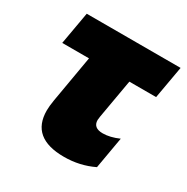

<svg xmlns="http://www.w3.org/2000/svg" viewBox="-132 -656 764 783"><g transform="rotate(30 250.0 -265.0)"><path d="M500 -541 473 -388H347L315 -205Q313 -193 313 -188Q313 -151 358 -151Q392 -151 433 -169L407 -20Q343 11 269 11Q114 11 114 -118Q114 -138 119 -168L157 -388H31L58 -541Z"/></g></svg>

Font: Geom Black
Style: Bold Italic
Weight: 900
Italic angle: -10°
Version: Version 1.102